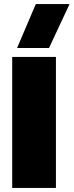

<svg xmlns="http://www.w3.org/2000/svg" viewBox="-20 -924 362 944"><path d="M64 -688 156 -904H322L221 -688ZM40 0V-644H255V0Z"/></svg>

Font: Kanit ExtraBold
Style: Regular
Weight: 800
Designer: Katatrad Team
Foundry: CadsonDemak
Version: Version 2.000; ttfautohint (v1.8.3)